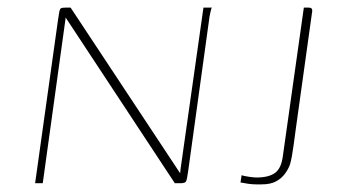

<svg xmlns="http://www.w3.org/2000/svg" viewBox="-20 -480 898 503"><path d="M72 0 132 -428Q134 -443 135.5 -450Q137 -457 140 -458.5Q143 -460 151 -460H165L452 -26L453 -37L513 -460H535Q534 -459 533 -455Q532 -451 531 -446.5Q530 -442 529 -437L473 -32Q470 -10 467.5 -5Q465 0 453 0H438L152 -434L151 -426L92 0ZM756 -150Q753 -129 749 -98.5Q745 -68 740 -50Q736 -38 727 -25.5Q718 -13 703.5 -5Q689 3 666 3Q660 3 650.5 3Q641 3 630.5 1.5Q620 0 610 -2L613 -21Q618 -19 631.5 -17Q645 -15 652 -15Q684 -15 700.5 -27Q717 -39 721 -71L776 -460H789Q794 -460 796 -458Q798 -456 798 -452.5Q798 -449 797 -444Z"/></svg>

Font: Genos Thin Thin
Style: Italic
Weight: 250
Italic angle: -8°
Version: Version 1.010